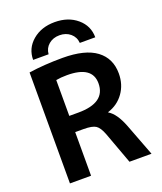

<svg xmlns="http://www.w3.org/2000/svg" viewBox="-171 -1071 992 1179"><g transform="rotate(-20 325.5 -481.5)"><path d="M532 -790H431Q428 -829 399.5 -853Q371 -877 329 -877Q287 -877 258.5 -853Q230 -829 227 -790H126Q126 -865 183.5 -914Q241 -963 329 -963Q417 -963 474.5 -914Q532 -865 532 -790ZM217 -285V0H79V-725Q181 -740 299 -740Q446 -740 519 -685.5Q592 -631 592 -532Q592 -460 553.5 -406Q515 -352 449 -331V-329Q497 -301 532 -210L612 0H468L392 -207Q374 -255 351 -270Q328 -285 272 -285ZM217 -391H276Q454 -391 454 -518Q454 -631 289 -631Q248 -631 217 -625Z"/></g></svg>

Font: Mplus 1p Bold
Style: Bold
Weight: 700
Version: Version 1.061